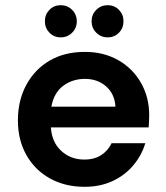

<svg xmlns="http://www.w3.org/2000/svg" viewBox="-20 -708 638 740"><path d="M306 12Q231 12 173 -20Q115 -52 82 -110Q49 -168 49 -244Q49 -321 81.5 -381Q114 -441 171.5 -474.5Q229 -508 307 -508Q380 -508 436 -476Q492 -444 523.5 -388.5Q555 -333 555 -265Q555 -254 554.5 -242Q554 -230 553 -217H176Q180 -159 216.5 -126Q253 -93 305 -93Q344 -93 370.5 -110.5Q397 -128 410 -156H540Q526 -109 493.5 -70.5Q461 -32 413.5 -10Q366 12 306 12ZM307 -404Q260 -404 224 -377.5Q188 -351 178 -297H425Q422 -346 389 -375Q356 -404 307 -404ZM395 -564Q369 -564 351 -582Q333 -600 333 -626Q333 -652 351 -670Q369 -688 395 -688Q421 -688 438.5 -670Q456 -652 456 -626Q456 -600 438.5 -582Q421 -564 395 -564ZM214 -564Q188 -564 170.5 -582Q153 -600 153 -626Q153 -652 170.5 -670Q188 -688 214 -688Q240 -688 258 -670Q276 -652 276 -626Q276 -600 258 -582Q240 -564 214 -564Z"/></svg>

Font: DeepMind Sans
Style: Bold
Weight: 700
Designer: Jonny Pinhorn / Modifications: Colophon Foundry
Foundry: Colophon Foundry
Version: Version 1.002; ttfautohint (v1.8.2)